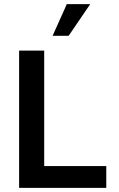

<svg xmlns="http://www.w3.org/2000/svg" viewBox="-20 -914 578 934"><path d="M73 0V-668H195V-106H497V0ZM236 -740 305 -894H419L314 -740Z"/></svg>

Font: Gantari SemiBold
Style: Regular
Weight: 600
Designer: Anugrah Pasau
Foundry: Lafontype
Version: Version 1.000; ttfautohint (v1.8.3)